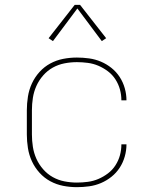

<svg xmlns="http://www.w3.org/2000/svg" viewBox="-20 -766 640 794"><path d="M298 8Q269 8 241 2.5Q213 -3 188 -16.5Q163 -30 143.5 -51.5Q124 -73 112 -99Q100 -125 95.5 -153.5Q91 -182 91 -210V-310Q91 -338 95.5 -366.5Q100 -395 112 -421Q124 -447 143.5 -468.5Q163 -490 188 -503.5Q213 -517 241 -522.5Q269 -528 298 -528Q323 -528 348.5 -524.5Q374 -521 397.5 -511Q421 -501 441 -485Q461 -469 475 -447.5Q489 -426 496 -401Q503 -376 503 -351H482Q482 -374 476 -396Q470 -418 457.5 -437.5Q445 -457 426.5 -471Q408 -485 387 -494Q366 -503 343 -506Q320 -509 298 -509Q272 -509 246.5 -504Q221 -499 198.5 -486.5Q176 -474 158.5 -454Q141 -434 130.5 -410.5Q120 -387 116 -361.5Q112 -336 112 -310V-210Q112 -184 116 -158.5Q120 -133 130.5 -109.5Q141 -86 158.5 -66Q176 -46 198.5 -33.5Q221 -21 246.5 -16Q272 -11 298 -11Q320 -11 343 -14Q366 -17 387 -26Q408 -35 426.5 -49Q445 -63 457.5 -82.5Q470 -102 476 -124Q482 -146 482 -169H503Q503 -144 496 -119Q489 -94 475 -72.5Q461 -51 441 -35Q421 -19 397.5 -9Q374 1 348.5 4.5Q323 8 298 8ZM199 -596 181 -608 289 -746H311L419 -608L401 -596L300 -731Z"/></svg>

Font: Zed Sans Thin Extended
Style: Regular
Weight: 100
Width: 7
Designer: Belleve Invis
Foundry: Belleve Invis
Version: Version 1.0.0; ttfautohint (v1.8.4)